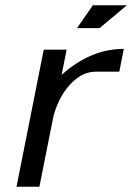

<svg xmlns="http://www.w3.org/2000/svg" viewBox="-20 -713 504 733"><path d="M452.6 -526.4 435.5 -439.5H348.1Q313 -439.5 284.4 -421.4Q255.9 -403.3 234.9 -375.7Q213.9 -348.1 200.7 -317.4Q187.5 -286.6 182.1 -259.8L130.4 0H43L147 -523.4H234.4L215.3 -427.2Q325.7 -526.4 452.6 -526.4ZM273.9 -605.5 334.5 -692.9H464.4L359.9 -605.5Z"/></svg>

Font: Qaz
Style: Italic
Weight: 400
Italic angle: -11.25°
Designer: GGBotNet
Foundry: f0n7
Version: 0.70